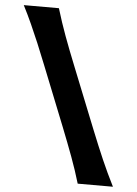

<svg xmlns="http://www.w3.org/2000/svg" viewBox="-55 -826 618 869"><g transform="rotate(5 254.0 -392.0)"><path d="M331.1 0Q313 -61 291.7 -118.4Q270.5 -175.8 240.7 -251L132.8 -521.5Q111.8 -574.7 93.5 -618.2Q75.2 -661.6 57.1 -701.7Q39.1 -741.7 17.6 -783.7H177.2Q196.3 -720.2 218.3 -660.6Q240.2 -601.1 271.5 -523.4L380.4 -251Q410.6 -175.8 435.5 -118.4Q460.4 -61 491.2 0Z"/></g></svg>

Font: Pinar DS4-SemiBold
Style: Regular
Weight: 600
Designer: Amin Abedi
Version: Version 2.000